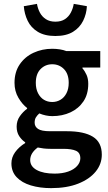

<svg xmlns="http://www.w3.org/2000/svg" viewBox="-20 -755 559 992"><path d="M244 217Q186 217 139.5 203Q93 189 66 160.5Q39 132 39 89Q39 58 58 31.5Q77 5 110 -16V-20Q92 -32 79 -52Q66 -72 66 -101Q66 -131 82.5 -154.5Q99 -178 120 -193V-197Q95 -216 75 -250Q55 -284 55 -327Q55 -383 82 -422.5Q109 -462 153.5 -482.5Q198 -503 250 -503Q270 -503 289 -500Q308 -497 323 -491H498V-406H406V-402Q419 -387 427.5 -367.5Q436 -348 436 -322Q436 -268 411 -231Q386 -194 344 -174.5Q302 -155 250 -155Q234 -155 217 -158.5Q200 -162 183 -169Q172 -159 165.5 -148.5Q159 -138 159 -121Q159 -101 176.5 -89Q194 -77 239 -77H326Q414 -77 460 -48.5Q506 -20 506 44Q506 93 474 132Q442 171 383.5 194Q325 217 244 217ZM250 -228Q273 -228 292.5 -239.5Q312 -251 323.5 -273.5Q335 -296 335 -327Q335 -373 310.5 -398Q286 -423 250 -423Q214 -423 189.5 -398Q165 -373 165 -327Q165 -296 176.5 -273.5Q188 -251 207 -239.5Q226 -228 250 -228ZM262 142Q302 142 332 131.5Q362 121 378.5 102.5Q395 84 395 63Q395 34 372.5 24Q350 14 308 14H241Q221 14 205 12Q189 10 175 7Q155 22 145.5 38Q136 54 136 72Q136 105 170 123.5Q204 142 262 142ZM266 -569Q211 -569 175.5 -590.5Q140 -612 123 -647.5Q106 -683 103 -723L171 -735Q175 -711 186 -690Q197 -669 217 -656Q237 -643 266 -643Q296 -643 315.5 -656Q335 -669 346 -690Q357 -711 361 -735L429 -723Q427 -683 409.5 -647.5Q392 -612 357 -590.5Q322 -569 266 -569Z"/></svg>

Font: Mada SemiBold
Style: Regular
Weight: 600
Designer: Khaled Hosny
Version: Version 1.5